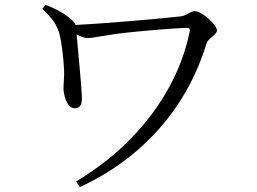

<svg xmlns="http://www.w3.org/2000/svg" viewBox="-20 -728 1040 777"><path d="M165 -708 151 -692C193 -654 211 -625 220 -593C230 -556 237 -490 239 -450C241 -416 237 -396 237 -370C237 -346 250 -290 282 -290C310 -290 313 -314 311 -343C309 -388 295 -533 290 -589C306 -580 321 -574 335 -574C359 -574 418 -588 493 -596C568 -604 696 -615 737 -615C747 -615 749 -611 748 -603C700 -357 524 -133 288 6L303 29C554 -86 737 -291 816 -553C821 -572 858 -587 858 -605C858 -627 797 -683 768 -683C752 -683 732 -664 713 -662C616 -651 378 -631 286 -627C284 -632 282 -636 278 -640C247 -671 210 -691 165 -708Z"/></svg>

Font: Harano Aji Mincho K1
Style: Regular
Weight: 400
Foundry: Masamichi Hosoda
Version: HaranoAjiMinchoK1-Regular version 20230610;ttx 4.39.4